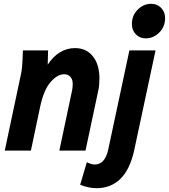

<svg xmlns="http://www.w3.org/2000/svg" viewBox="-20 -789 885 1006"><path d="M5 0 90 -401Q94 -420 95.5 -437Q97 -454 98 -475L100 -525H232L230 -450Q257 -492 293.5 -514.5Q330 -537 373 -537Q432 -537 466.5 -494Q501 -451 501 -378Q501 -361 499.5 -344Q498 -327 494 -310L428 0H291L357 -312Q359 -320 360 -329.5Q361 -339 361 -349Q361 -373 349 -386.5Q337 -400 316 -400Q281 -400 245 -359Q209 -318 190 -228L142 0ZM671 -663Q671 -708 701.5 -738.5Q732 -769 772 -769Q804 -769 824.5 -747.5Q845 -726 845 -694Q845 -649 814.5 -618.5Q784 -588 743 -588Q712 -588 691.5 -609.5Q671 -631 671 -663ZM400 179 435 61Q445 66 455.5 69.5Q466 73 476 73Q530 73 547 -5L658 -525H795L683 -1Q661 99 611 148Q561 197 486 197Q462 197 439 191.5Q416 186 400 179Z"/></svg>

Font: Radio Canada Condensed
Style: Bold Italic
Weight: 700
Width: 3
Italic angle: -12°
Designer: Charles Daoud, Etienne Aubert Bonn, Alexandre Saumier Demers, Jacques Le Bailly
Foundry: Radio-Canada
Version: Version 2.104; ttfautohint (v1.8.4.7-5d5b);gftools[0.9.28.de